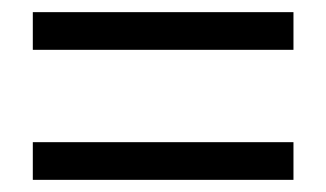

<svg xmlns="http://www.w3.org/2000/svg" viewBox="-20 -488 537 316"><path d="M34 -406V-468H463V-406ZM34 -192V-254H463V-192Z"/></svg>

Font: Toshiba Sans
Style: Regular
Weight: 400
Designer: Paul D. Hunt
Foundry: Toshiba Corporation
Version: Version 2.020;PS 2.0;hotconv 1.0.86;makeotf.lib2.5.63406